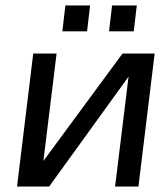

<svg xmlns="http://www.w3.org/2000/svg" viewBox="-20 -679 583 699"><path d="M159 0 448 -400 399 0H484L543 -484H426L138 -93L186 -484H101L42 0ZM297 -565 308 -659H218L207 -565ZM467 -565 478 -659H388L377 -565Z"/></svg>

Font: Gamestation Display
Style: Italic
Weight: 400
Designer: Jonas Hecksher
Foundry: Jonas Hecksher, Playtypeª, e-types AS
Version: Version 1.003